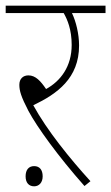

<svg xmlns="http://www.w3.org/2000/svg" viewBox="-20 -642 391 675"><path d="M298 -5C226 -84 145 -184 97 -272C181 -312 258 -367 258 -482C258 -523 247 -567 233 -596H351V-622H0V-596H204C217 -573 232 -538 232 -484C232 -408 193 -357 142 -329C123 -357 105 -377 80 -377C61 -377 48 -365 48 -344C48 -323 54 -302 80 -252C110 -196 183 -94 277 12ZM70 -22C70 1 82 13 100 13C117 13 130 0 130 -22C130 -45 119 -58 100 -58C81 -58 70 -45 70 -22Z"/></svg>

Font: Noto Sans Devanagari SemiCondensed Thin
Style: Regular
Weight: 100
Width: 4
Designer: Jelle Bosma - Monotype Design Team
Foundry: Monotype Imaging Inc.
Version: Version 2.004